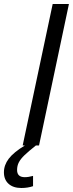

<svg xmlns="http://www.w3.org/2000/svg" viewBox="-73 -734 368 969"><path d="M192.9 -713.9H274.9L124 0H41.5ZM-53.2 135.7Q-53.2 99.1 -28.8 66.9Q-4.4 34.7 52.7 0H108.4Q70.3 30.3 50.8 49.1Q31.2 67.9 22.2 85.2Q13.2 102.5 13.2 124Q13.2 160.2 52.2 160.2Q70.3 160.2 93.8 153.8V205.6Q66.9 214.8 34.7 214.8Q-6.3 214.8 -29.8 193.6Q-53.2 172.4 -53.2 135.7Z"/></svg>

Font: Viking Open Sans
Style: Italic
Weight: 400
Italic angle: -12°
Foundry: Ascender Corporation
Version: Version 2.000